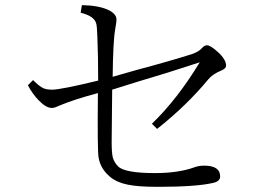

<svg xmlns="http://www.w3.org/2000/svg" viewBox="-20 -765 1040 743"><path d="M359.9 -453.1Q359.9 -544.9 356.9 -620.1Q355.5 -665 352.1 -674.8Q344.2 -703.1 292 -715.8L296.9 -745.1Q361.3 -744.1 398.9 -726.6Q430.7 -711.4 430.7 -689.9Q430.7 -682.1 428.7 -669.9Q427.2 -658.2 425.8 -651.9Q417.5 -606 416 -467.8L511.7 -495.1Q634.8 -527.8 723.1 -555.7Q749.5 -564.9 761.7 -579.1Q771 -589.8 780.8 -589.8Q794.4 -589.8 822.8 -564Q855 -534.7 855 -510.7Q855 -500.5 837.9 -492.7Q802.7 -478.5 786.1 -458Q702.6 -356.9 587.9 -266.1L567.9 -286.1Q666.5 -381.3 752.9 -523.9Q627.4 -482.4 510.7 -448.2L414.1 -418L412.1 -215.3Q412.1 -172.9 416.5 -155.8Q421.9 -136.7 437 -121.1Q462.9 -95.2 580.1 -95.2Q671.4 -95.2 733.9 -118.2Q750.5 -124 770 -124Q832 -124 832 -82Q832 -63 804.2 -57.1Q739.7 -42 590.8 -42Q514.6 -42 475.1 -50.3Q432.6 -58.6 406.7 -80.1Q369.6 -110.4 361.8 -153.8Q356.4 -179.7 358.9 -404.8Q264.2 -379.4 209 -356Q190.9 -347.2 180.7 -347.2Q158.7 -347.2 130.9 -375.5Q106.9 -399.4 87.9 -435.1L107.9 -455.1Q132.3 -430.7 147.5 -423.8Q160.6 -418 182.1 -418Q214.8 -418 359.9 -453.1Z"/></svg>

Font: I.Ming
Style: Regular
Weight: 400
Designer: Ichiten Fonts Project
Version: Version 6.11; Dec 27, 2019